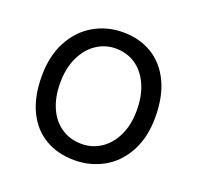

<svg xmlns="http://www.w3.org/2000/svg" viewBox="-98 -613 749 729"><g transform="rotate(20 276.5 -248.0)"><path d="M281.7 -507.8Q348.6 -507.8 399.4 -477.1Q450.2 -446.3 478.3 -387.5Q506.3 -328.6 506.3 -246.1Q506.3 -165 474.9 -106.4Q443.4 -47.9 389.9 -17.8Q336.4 12.2 272 12.2Q205.1 12.2 154.3 -17.6Q103.5 -47.4 75.4 -105.5Q47.4 -163.6 47.4 -246.1Q47.4 -327.6 78.9 -386.7Q110.4 -445.8 163.8 -476.8Q217.3 -507.8 281.7 -507.8ZM276.9 -55.2Q319.3 -55.2 354.5 -78.1Q389.6 -101.1 410.4 -144.3Q431.2 -187.5 431.2 -246.1Q431.2 -305.7 411.4 -349.6Q391.6 -393.6 356.7 -417Q321.8 -440.4 276.9 -440.4Q234.4 -440.4 199 -416.7Q163.6 -393.1 142.8 -348.9Q122.1 -304.7 122.1 -246.1Q122.1 -187 141.8 -143.8Q161.6 -100.6 196.8 -77.9Q231.9 -55.2 276.9 -55.2Z"/></g></svg>

Font: Lesson One Light
Style: Regular
Weight: 300
Designer: But Ko, Victor Gaultney, Annie Olsen, Julie Remington, Don Collingsworth, Eric Hays, Becca Hirsbrunner
Version: Version 1.100